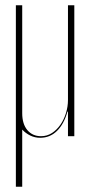

<svg xmlns="http://www.w3.org/2000/svg" viewBox="-20 -515 346 726"><path d="M132 6Q112 6 94.5 -2.5Q77 -11 64 -25V191H40V-495H64V-87Q64 -46 83.5 -23Q103 0 135 0Q158 0 176.5 -12Q195 -24 208.5 -43.5Q222 -63 229.5 -87.5Q237 -112 237 -137V-495H261V0H237V-93H235Q222 -46 195.5 -20Q169 6 132 6Z"/></svg>

Font: Moniqa Thin Display
Style: Regular
Weight: 100
Designer: Rajesh Rajput
Foundry: Rajesh Rajput
Version: Version 1.000